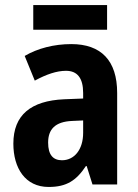

<svg xmlns="http://www.w3.org/2000/svg" viewBox="-20 -732 546 762"><path d="M405 -712H112V-614H405ZM263 -557C194 -557 129 -540 78 -510L118 -412C164 -437 205 -451 242 -451C287 -451 310 -422 310 -363V-341L234 -338C103 -332 33 -276 33 -162C33 -65 80 10 173 10C245 10 283 -16 321 -73H324L347 0H445V-363C445 -492 381 -557 263 -557ZM266 -252 310 -254V-205C310 -137 274 -96 226 -96C191 -96 171 -117 171 -166C171 -219 199 -249 266 -252Z"/></svg>

Font: Noto Sans Arabic UI Cn
Style: Bold
Weight: 700
Width: 3
Designer: Monotype Design Team, Nadine Chahine and Nizar Qandah
Foundry: Monotype Imaging Inc.
Version: Version 2.010